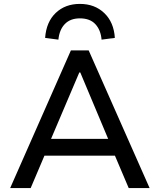

<svg xmlns="http://www.w3.org/2000/svg" viewBox="-20 -963 817 983"><path d="M32 0 343 -705H434L746 0H639L554 -200L602 -166H175L222 -200L137 0ZM386 -592 232 -230 208 -252H569L543 -230L391 -592ZM279 -760 211 -769Q217 -851 265.5 -897Q314 -943 389 -943Q465 -943 514 -896Q563 -849 568 -769L500 -760Q496 -809 468.5 -839Q441 -869 389 -869Q340 -869 312 -840Q284 -811 279 -760Z"/></svg>

Font: Nunito Sans 7pt Medium
Style: Regular
Weight: 500
Designer: Vernon Adams
Foundry: Vernon Adams
Version: Version 3.101;gftools[0.9.27]